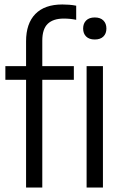

<svg xmlns="http://www.w3.org/2000/svg" viewBox="-20 -838 544 858"><path d="M96.5 0V-481.5H4V-542.5H96.5V-653.5Q96.5 -733 138 -775.5Q179.5 -818 258.5 -818Q272.5 -818 289.2 -816.8Q306 -815.5 320.5 -812.5V-749.5Q293.5 -755 265 -755Q218 -755 193.5 -731.8Q169 -708.5 169 -656.5V-542.5H310V-481.5H169V0ZM367 0V-542.5H440V0ZM403.5 -661.5Q378.5 -661.5 365 -674.8Q351.5 -688 351.5 -710.5Q351.5 -733 365 -746.5Q378.5 -760 403.5 -760Q428.5 -760 442 -746.5Q455.5 -733 455.5 -710.5Q455.5 -688 442 -674.8Q428.5 -661.5 403.5 -661.5Z"/></svg>

Font: Encode Sans Condensed
Style: Regular
Weight: 400
Width: 3
Designer: Multiple Designers
Foundry: Impallari Type
Version: Version 3.000; ttfautohint (v1.8.3) -l 8 -r 50 -G 200 -x 14 